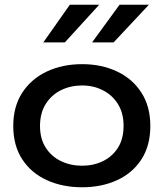

<svg xmlns="http://www.w3.org/2000/svg" viewBox="-20 -780 692 811"><path d="M327 11Q244 11 178 -19Q112 -49 74 -107Q36 -165 36 -248Q36 -330 74 -388.5Q112 -447 178 -478Q244 -509 327 -509Q409 -509 474.5 -478Q540 -447 577.5 -388.5Q615 -330 615 -248Q615 -165 577.5 -107Q540 -49 474.5 -19Q409 11 327 11ZM327 -80Q375 -80 415 -99.5Q455 -119 478.5 -156.5Q502 -194 502 -248Q502 -302 478.5 -340Q455 -378 415 -398.5Q375 -419 327 -419Q278 -419 237.5 -399Q197 -379 173 -340.5Q149 -302 149 -248Q149 -194 173 -156.5Q197 -119 237.5 -99.5Q278 -80 327 -80ZM369 -601 485 -760H609L460 -601ZM163 -601 275 -760H399L254 -601Z"/></svg>

Font: Syne SemiBold
Style: Regular
Weight: 600
Designer: Lucas Descroix
Foundry: Bonjour Monde
Version: Version 2.200; ttfautohint (v1.8.4)